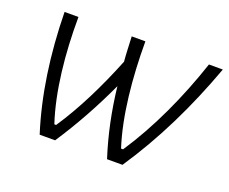

<svg xmlns="http://www.w3.org/2000/svg" viewBox="-91 -663 961 806"><g transform="rotate(20 389.5 -260.0)"><path d="M451 0H520C626 -158 710 -331 779 -520H717C662 -355 588 -194 500 -62H491C449 -192 433 -357 433 -520H372C374 -479 375 -442 378 -409C327 -282 268 -162 201 -62H193C150 -192 133 -355 134 -520H72C75 -331 100 -157 150 0H219C283 -97 338 -197 387 -303C399 -196 420 -96 451 0Z"/></g></svg>

Font: Fixel Text 20240404 Light
Style: Italic
Weight: 300
Width: 4
Italic angle: -10°
Designer: AlfaBravo + MacPaw
Foundry: Kyrylo Tkachov, Marchela Mozhyna, Serhii Makarenko, Maria Weinstein, Zakhar Kryvoshyya
Version: Version 1.211;Glyphs 3.2 (3225)